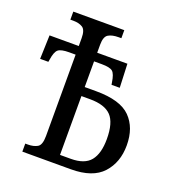

<svg xmlns="http://www.w3.org/2000/svg" viewBox="-130 -817 838 920"><g transform="rotate(20 288.5 -357.0)"><path d="M87 0V-41H101Q129 -41 148.5 -52Q168 -63 168 -109V-524H135Q94 -524 79.5 -512Q65 -500 59 -459L57 -447H15L19 -568H168V-608Q168 -650 149.5 -661.5Q131 -673 103 -673H87V-714H347V-673H333Q300 -673 281 -661.5Q262 -650 262 -609V-568H416L421 -447H379L377 -459Q371 -500 357 -512Q343 -524 301 -524H262V-393H321Q444 -393 495.5 -341Q547 -289 547 -199Q547 -112 496 -56Q445 0 334 0ZM317 -47Q387 -47 417 -84Q447 -121 447 -195Q447 -278 414 -312.5Q381 -347 306 -347H262V-47Z"/></g></svg>

Font: Noto Serif Condensed
Style: Regular
Weight: 400
Width: 3
Designer: Monotype Design Team
Foundry: Monotype Imaging Inc.
Version: Version 2.013; ttfautohint (v1.8.4.7-5d5b)